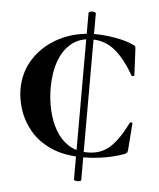

<svg xmlns="http://www.w3.org/2000/svg" viewBox="-50 -611 630 763"><g transform="rotate(5 265.0 -230.0)"><path d="M273 102V-561Q273 -566 280.5 -567.5Q288 -569 295 -567.5Q302 -566 302 -561V102Q302 106 295 107.5Q288 109 280.5 107.5Q273 106 273 102ZM308 -480Q343 -480 387 -472.5Q431 -465 460 -451Q467 -448 469 -445Q471 -442 471 -434L476 -331Q476 -328 471 -327Q466 -326 464 -330Q427 -394 387.5 -426Q348 -458 296 -458Q248 -458 215 -431.5Q182 -405 165.5 -358.5Q149 -312 149 -251Q149 -208 158.5 -165Q168 -122 188 -86.5Q208 -51 240 -30Q272 -9 318 -9Q371 -9 406 -41Q441 -73 474 -140Q476 -144 480.5 -143Q485 -142 485 -139L477 -33Q476 -25 474 -22Q472 -19 463 -15Q420 0 379 6Q338 12 303 12Q226 12 173.5 -11.5Q121 -35 89.5 -73Q58 -111 44 -154Q30 -197 30 -236Q30 -306 66.5 -361Q103 -416 166 -448Q229 -480 308 -480Z"/></g></svg>

Font: Cormorant Light
Style: Bold
Weight: 700
Version: Version 4.000